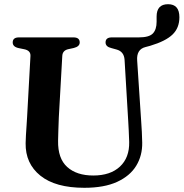

<svg xmlns="http://www.w3.org/2000/svg" viewBox="-20 -878 874 914"><path d="M590.5 -299.5 573 -593Q570.5 -633 534 -642.5L510.5 -649Q482.5 -655.5 482.5 -676Q482.5 -700 512.5 -700H641Q690 -700 707.8 -718.8Q725.5 -737.5 725.5 -774.5V-799Q725.5 -858 780 -858Q834 -858 834 -796Q834 -745 801.2 -713.5Q768.5 -682 695 -660L672.5 -654Q629 -643 633 -589.5L652 -302Q654 -275.5 655.2 -250.5Q656.5 -225.5 657 -199Q658 -137.5 628.5 -89Q599 -40.5 537.5 -12.2Q476 16 381.5 16Q244 16 172.2 -41.8Q100.5 -99.5 102 -196.5Q102 -211.5 103.5 -234.5Q105 -257.5 106.5 -281Q108 -304.5 109 -321L125 -611.5Q126.5 -638 93.5 -644L69 -649Q40.5 -655 40.5 -676Q40.5 -700 70.5 -700H329.5Q359.5 -700 359.5 -676Q359.5 -656.5 331 -649.5L305.5 -644Q278 -638 276.5 -612L260 -319.5Q258.5 -285.5 257.8 -257.2Q257 -229 256.5 -208Q255 -123.5 300 -83Q345 -42.5 424 -42.5Q505.5 -42.5 551 -85Q596.5 -127.5 595 -202Q594 -235 592.8 -257.5Q591.5 -280 590.5 -299.5Z"/></svg>

Font: Fraunces 9pt SemiBold
Style: Regular
Weight: 600
Version: Version 1.000;[b76b70a41]